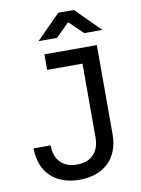

<svg xmlns="http://www.w3.org/2000/svg" viewBox="-102 -1018 804 1096"><g transform="rotate(-10 300.0 -470.0)"><path d="M282 -810 360 -887 440 -810H545L405 -950H314L175 -810ZM270 10C411 10 499 -75 499 -211V-730H195V-640H400V-211C400 -127 351 -78 270 -78C188 -78 140 -127 140 -212H41C41 -75 128 10 270 10Z"/></g></svg>

Font: Tekne LDO Medium
Style: Regular
Weight: 500
Monospace: yes
Designer: Alessio Laiso, Mario Rullo, Paolo Rosset
Foundry: Alessio Laiso
Version: Version 1.000;hotconv 1.0.109;makeotfexe 2.5.65596